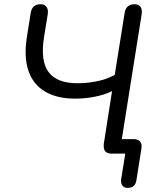

<svg xmlns="http://www.w3.org/2000/svg" viewBox="-20 -732 758 915"><path d="M475.1 -49.5 514 -297.8Q479.7 -280.6 432.9 -271.2Q386 -261.9 338.7 -261.9Q251.7 -261.9 194.8 -295.5Q138 -329.2 115.7 -394.1Q93.3 -459 107.8 -553.4L126.4 -670.7Q129.8 -691.6 141.9 -701.8Q154 -711.9 173 -711.9Q193.3 -711.9 202 -698.8Q210.8 -685.7 207.4 -663.4L190.2 -557Q171.5 -442.7 211.1 -389Q250.7 -335.3 349.5 -335.3Q394 -335.3 440.4 -344.4Q486.8 -353.5 526.7 -374.8L574 -670.7Q577.4 -691.6 589.5 -701.8Q601.7 -711.9 620.6 -711.9Q641.4 -711.9 649.9 -699.1Q658.4 -686.3 655 -663.4L556 -41.1L531.5 -69.1H614.6Q636.6 -69.1 647 -58.2Q657.5 -47.3 654.1 -24.9L630.1 126.5Q627.7 145 617.3 154.2Q606.9 163.5 587.9 163.5Q571.9 163.5 563.2 152.3Q554.4 141.2 557.8 120.3L576.9 0H509.5Q488.7 0 480.2 -12.8Q471.7 -25.7 475.1 -49.5Z"/></svg>

Font: Nunito Variable Extra Light
Style: Italic
Weight: 200
Italic angle: -9°
Designer: Vernon Adams
Foundry: Vernon Adams
Version: Version 3.602